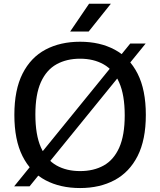

<svg xmlns="http://www.w3.org/2000/svg" viewBox="-20 -966 830 996"><path d="M395.5 9.5Q292.5 9.5 215.8 -31.2Q139 -72 96.8 -156Q54.5 -240 54.5 -370Q54.5 -500 97 -584Q139.5 -668 216.2 -708.8Q293 -749.5 395.5 -749.5Q498 -749.5 574.8 -708.5Q651.5 -667.5 694 -583.5Q736.5 -499.5 736.5 -370Q736.5 -240.5 693.8 -156.5Q651 -72.5 574.2 -31.5Q497.5 9.5 395.5 9.5ZM395.5 -78.5Q466 -78.5 518 -107.5Q570 -136.5 598.5 -200.2Q627 -264 627 -367.5Q627 -473.5 598.2 -538.2Q569.5 -603 517.5 -632.2Q465.5 -661.5 395.5 -661.5Q325.5 -661.5 273.2 -632.5Q221 -603.5 192.2 -540Q163.5 -476.5 163.5 -372.5Q163.5 -266 192.2 -201.5Q221 -137 273 -107.8Q325 -78.5 395.5 -78.5ZM133.5 0.5H53.5L655.5 -740H735.5ZM344 -802.5 442 -946.5H555L440 -802.5Z"/></svg>

Font: Encode Sans Semi Expanded Medium
Style: Regular
Weight: 500
Width: 6
Designer: Multiple Designers
Foundry: Impallari Type
Version: Version 3.000; ttfautohint (v1.8.3) -l 8 -r 50 -G 200 -x 14 